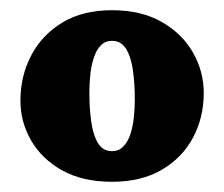

<svg xmlns="http://www.w3.org/2000/svg" viewBox="-20 -825 439 376"><path d="M155 -643Q155 -662 157 -680Q159 -698 164 -712.8Q169 -727.5 177.5 -736.2Q186 -745 199.5 -745Q217 -745 226.8 -729.5Q236.5 -714 240.2 -688Q244 -662 244 -631Q244 -612 242 -594Q240 -576 235 -561.2Q230 -546.5 221.2 -537.8Q212.5 -529 199.5 -529Q181.5 -529 172 -544.5Q162.5 -560 158.8 -586Q155 -612 155 -643ZM20 -628Q20 -586 41 -549.8Q62 -513.5 102 -491.2Q142 -469 199.5 -469Q256.5 -469 296.8 -492.5Q337 -516 358 -555.5Q379 -595 379 -643Q379 -685 358 -722Q337 -759 296.8 -782Q256.5 -805 199.5 -805Q142 -805 102 -780.8Q62 -756.5 41 -716.2Q20 -676 20 -628Z"/></svg>

Font: Besley Black
Style: Regular
Weight: 900
Designer: Owen Earl
Foundry: indestructible type*
Version: Version 2.001